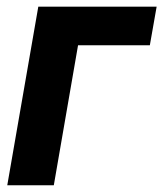

<svg xmlns="http://www.w3.org/2000/svg" viewBox="-20 -548 483 568"><path d="M443.4 -528.3H93.3L1.5 0H139.2L210.9 -414.1H423.3Z"/></svg>

Font: Roboto
Style: Bold Italic
Weight: 700
Italic angle: -12°
Designer: Google
Version: Version 2.137; 2017